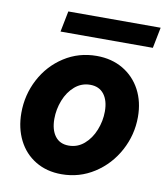

<svg xmlns="http://www.w3.org/2000/svg" viewBox="-81 -772 731 847"><g transform="rotate(10 285.0 -349.0)"><path d="M30.3 -228.5Q30.3 -309.1 67.1 -379.2Q104 -449.2 169.2 -491.2Q234.4 -533.2 314.9 -533.2Q381.8 -533.2 432.9 -503.2Q483.9 -473.1 512 -420.2Q540 -367.2 540 -299.3Q540 -219.2 502 -148.4Q463.9 -77.6 397.7 -34.9Q331.5 7.8 251 7.8Q184.6 7.8 134.5 -22.5Q84.5 -52.7 57.4 -106.4Q30.3 -160.2 30.3 -228.5ZM392.1 -297.9Q392.1 -346.7 370.4 -374.8Q348.6 -402.8 308.6 -402.8Q269.5 -402.8 239.7 -377.2Q210 -351.6 194.1 -311Q178.2 -270.5 178.2 -227.5Q178.2 -178.7 199.5 -150.4Q220.7 -122.1 260.7 -122.1Q299.8 -122.1 329.6 -147.7Q359.4 -173.3 375.7 -214.1Q392.1 -254.9 392.1 -297.9ZM156.7 -704.6H570.3L551.8 -611.3H138.2Z"/></g></svg>

Font: Reddit Sans Fudge ExBold Italic
Style: Regular
Weight: 800
Italic angle: -11.25°
Designer: Stephen Hutchings
Version: Version 1.013